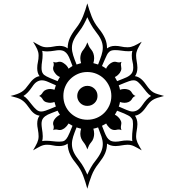

<svg xmlns="http://www.w3.org/2000/svg" viewBox="-20 -857 1046 1151"><path d="M963.4 -281.7Q938 -275.4 922.1 -270Q906.2 -264.6 895.3 -257.6Q884.3 -250.5 875 -240.2Q865.7 -230 854.5 -213.4Q837.9 -189.5 821.5 -177.5Q805.2 -165.5 789.1 -163.6Q795.9 -153.3 799.8 -141.1Q803.7 -128.9 803.7 -112.3Q803.7 -101.6 802.2 -92.3Q800.8 -83 799.6 -74.7Q798.3 -66.4 797.1 -58.3Q795.9 -50.3 795.9 -40.5Q795.9 -29.3 798.1 -20Q800.3 -10.7 804.4 -1.2Q808.6 8.3 814.9 19Q821.3 29.8 829.6 44.4Q814.9 36.1 804.2 30Q793.5 23.9 783.9 19.5Q774.4 15.1 765.1 12.9Q755.9 10.7 744.6 10.7Q735.4 10.7 726.8 12Q718.3 13.2 710.2 14.4Q702.1 15.6 693.1 17.1Q684.1 18.6 672.9 18.6Q656.2 18.6 643.8 14.6Q631.3 10.7 621.6 3.9Q621.6 19 618.9 33.2Q616.2 47.4 610.1 61.8Q604 76.2 594.2 91.1Q584.5 106 570.8 123.5Q543.5 157.7 529.1 195.3Q514.6 232.9 503.4 274.4Q492.7 233.4 478.3 195.3Q463.9 157.2 436.5 123.5Q427.2 112.3 418.2 99.6Q409.2 86.9 401.9 72Q394.5 57.1 390.1 40.3Q385.7 23.4 385.7 3.9Q366.2 18.6 334.5 18.6Q313.5 18.6 297.4 14.6Q281.2 10.7 262.2 10.7Q251 10.7 241.7 12.9Q232.4 15.1 223.1 19.5Q213.9 23.9 203.4 30Q192.9 36.1 178.2 44.4Q186.5 29.8 192.6 19Q198.7 8.3 202.9 -1.2Q207 -10.7 209.2 -20Q211.4 -29.3 211.4 -40.5Q211.4 -57.6 207 -82Q203.1 -101.1 203.1 -114.7Q203.1 -130.4 206.5 -142.3Q210 -154.3 217.3 -163.6Q198.7 -166 183.3 -178Q168 -189.9 151.9 -213.9Q139.6 -231.4 129.4 -241.9Q119.1 -252.4 107.4 -259.5Q95.7 -266.6 80.6 -271.2Q65.4 -275.9 43 -281.7Q67.9 -287.6 84 -293.7Q100.1 -299.8 111.6 -307.4Q123 -314.9 132.1 -325Q141.1 -335 151.9 -350.1Q184.1 -396.5 217.3 -400.4Q210.4 -409.2 206.8 -420.9Q203.1 -432.6 203.1 -448.7Q203.1 -467.3 207.3 -485.4Q211.4 -503.4 211.4 -523.4Q211.4 -534.7 209.2 -543.9Q207 -553.2 202.9 -562.5Q198.7 -571.8 192.6 -582.3Q186.5 -592.8 178.2 -606.9Q192.9 -598.6 203.6 -592.3Q214.4 -585.9 223.6 -581.8Q232.9 -577.6 241.7 -575.7Q250.5 -573.7 262.2 -573.7Q274.4 -573.7 283.4 -575Q292.5 -576.2 301 -577.9Q309.6 -579.6 318.1 -580.8Q326.7 -582 336.9 -582Q366.7 -582 385.7 -566.9Q385.7 -601.1 398.9 -629.4Q412.1 -657.7 436 -688Q462.9 -722.2 477.8 -759.8Q492.7 -797.4 503.4 -836.9Q514.6 -796.9 529.1 -759.3Q543.5 -721.7 570.8 -687.5Q585 -670.4 594.5 -655Q604 -639.6 610.1 -625.5Q616.2 -611.3 618.9 -596.9Q621.6 -582.5 621.6 -566.9Q630.9 -573.7 642.6 -577.9Q654.3 -582 670.4 -582Q689 -582 706.5 -577.9Q724.1 -573.7 744.6 -573.7Q755.9 -573.7 765.1 -575.9Q774.4 -578.1 783.9 -582.3Q793.5 -586.4 804.2 -592.5Q814.9 -598.6 829.6 -606.9Q821.3 -592.3 814.9 -581.8Q808.6 -571.3 804.4 -562Q800.3 -552.7 798.1 -543.9Q795.9 -535.2 795.9 -523.4Q795.9 -514.2 797.1 -505.6Q798.3 -497.1 799.6 -488.8Q800.8 -480.5 802.2 -471.7Q803.7 -462.9 803.7 -451.7Q803.7 -419.9 789.1 -400.4Q805.7 -398.4 821.8 -386.7Q837.9 -375 854.5 -351.1Q868.7 -330.6 878.9 -319.8Q889.2 -309.1 900.6 -302.7Q912.1 -296.4 926.8 -292.2Q941.4 -288.1 963.4 -281.7ZM778.8 -452.6Q778.8 -471.2 774.4 -486.8Q770 -502.4 770 -524.4Q770 -539.1 773.4 -552.2Q764.2 -549.8 751 -549.8Q731.4 -549.8 710 -553.2Q688.5 -556.6 670.4 -556.6Q660.2 -556.6 651.9 -554.9Q643.6 -553.2 637.2 -548.3Q632.8 -544.4 628.9 -540Q625 -535.6 620.4 -526.4Q615.7 -517.1 609.1 -502Q602.5 -486.8 591.3 -461.4Q598.1 -457.5 604 -454.1Q609.9 -450.7 616.2 -445.3Q619.1 -453.1 624.8 -460.4Q630.4 -467.8 637.2 -473.4Q644 -479 652.1 -482.9Q660.2 -486.8 667.5 -486.8Q674.3 -486.8 680.4 -484.9Q686.5 -482.9 694.3 -482.9Q700.2 -482.9 708.5 -486.3Q704.6 -478.5 704.6 -470.2Q704.6 -463.9 706.1 -458.7Q707.5 -453.6 707.5 -446.3Q707.5 -439.5 705.1 -433.3Q702.6 -427.2 698.2 -419.9Q682.6 -400.4 668.5 -395.5Q676.8 -381.3 682.1 -370.6Q704.1 -379.4 717 -384.5Q730 -389.6 739.3 -394Q757.8 -402.8 768.3 -415.8Q778.8 -428.7 778.8 -452.6ZM596.2 -571.3Q596.2 -595.2 585.7 -618.4Q575.2 -641.6 550.8 -671.9Q537.6 -688.5 524.9 -711.2Q512.2 -733.9 503.4 -753.9Q494.6 -733.4 482.4 -710.9Q470.2 -688.5 457 -671.9Q433.1 -641.6 422.1 -618.2Q411.1 -594.7 411.1 -570.8Q411.1 -549.3 418.7 -525.4Q426.3 -501.5 439 -470.2Q445.8 -472.2 452.6 -474.4Q459.5 -476.6 466.3 -478.5Q464.4 -484.9 462.9 -492.2Q461.4 -499.5 461.4 -508.3Q461.4 -521.5 465.8 -534.9Q470.2 -548.3 481 -560.5Q487.8 -569.3 493.4 -579.6Q499 -589.8 503.4 -603Q508.3 -589.8 513.4 -579.6Q518.6 -569.3 526.4 -560.5Q535.2 -550.3 539.8 -536.6Q544.4 -522.9 544.4 -508.3Q544.4 -499.5 543 -492.2Q541.5 -484.9 539.6 -478.5Q547.4 -476.6 554.2 -474.4Q561 -472.2 567.9 -470.2Q580.6 -502 588.4 -525.9Q596.2 -549.8 596.2 -571.3ZM885.3 -281.7Q870.6 -290.5 857.9 -306.4Q845.2 -322.3 833 -337.6Q820.8 -353 808.3 -364.3Q795.9 -375.5 781.7 -375.5Q775.9 -375.5 770 -374.8Q764.2 -374 753.9 -370.4Q743.7 -366.7 729.2 -361.1Q714.8 -355.5 691.9 -345.7Q697.8 -331.1 699.2 -318.8Q705.1 -320.8 711.7 -322.3Q718.3 -323.7 726.1 -323.7Q736.8 -323.7 748.8 -319.8Q760.7 -315.9 768.1 -305.2Q772.9 -296.4 778.3 -290.8Q783.7 -285.2 792.5 -281.7Q783.7 -278.8 778.3 -273.4Q772.9 -268.1 768.1 -258.8Q761.2 -249.5 750 -245.1Q738.8 -240.7 726.1 -240.7Q718.3 -240.7 711.7 -242.2Q705.1 -243.7 699.2 -245.6Q697.3 -230 691.9 -218.3Q717.3 -207.5 738.8 -198Q760.3 -188.5 774.9 -188.5Q790 -188.5 804.4 -197Q818.8 -205.6 833.5 -227.1Q846.7 -246.6 858.9 -259.8Q871.1 -272.9 885.3 -281.7ZM414.6 -461.4Q406.2 -482.4 399.9 -499.5Q393.6 -516.6 385.5 -529.3Q377.4 -542 365.5 -549.1Q353.5 -556.2 334.5 -556.2Q328.6 -556.2 322 -555.4Q315.4 -554.7 307.6 -553.2Q294.9 -551.3 283.9 -550Q272.9 -548.8 262.2 -548.8Q253.9 -548.8 246.8 -549.6Q239.7 -550.3 232.9 -552.2Q235.4 -543 235.4 -529.3Q235.4 -507.3 232.2 -488.8Q229 -470.2 229 -450.2Q229 -439.5 231 -430.7Q232.9 -421.9 237.8 -415.5Q240.7 -411.1 245.4 -407.5Q250 -403.8 259 -398.9Q268.1 -394 283.4 -387.5Q298.8 -380.9 325.2 -370.6Q328.1 -376.5 331.5 -382.8Q335 -389.2 339.4 -395.5Q331.1 -398.4 323.5 -404.3Q315.9 -410.2 309.1 -419.9Q298.3 -434.1 298.3 -446.8Q298.3 -454.6 300.3 -458.7Q302.2 -462.9 302.2 -471.7Q302.2 -480.5 298.8 -486.3Q306.6 -483.4 312.5 -482.9Q320.8 -482.9 325.7 -484.9Q330.6 -486.8 338.4 -486.8Q351.1 -486.8 364.7 -476.1Q375 -469.2 381.1 -461.4Q387.2 -453.6 391.1 -445.3Q397.5 -450.2 403.1 -453.9Q408.7 -457.5 414.6 -461.4ZM647.5 -281.7Q647.5 -311.5 636 -337.6Q624.5 -363.8 605.2 -383.3Q585.9 -402.8 559.6 -414.1Q533.2 -425.3 503.4 -425.3Q473.6 -425.3 447.5 -414.1Q421.4 -402.8 401.6 -383.3Q381.8 -363.8 370.8 -337.6Q359.9 -311.5 359.9 -281.7Q359.9 -252 370.8 -225.8Q381.8 -199.7 401.6 -180.4Q421.4 -161.1 447.5 -150.1Q473.6 -139.2 503.4 -139.2Q533.2 -139.2 559.6 -150.1Q585.9 -161.1 605.2 -180.4Q624.5 -199.7 636 -225.8Q647.5 -252 647.5 -281.7ZM777.3 -113.8Q777.3 -124.5 775.9 -133.1Q774.4 -141.6 769 -147.9Q766.1 -152.3 761.7 -156.2Q757.3 -160.2 748.3 -165Q739.3 -169.9 723.9 -176.8Q708.5 -183.6 682.1 -193.4Q676.3 -182.6 668.5 -168.9Q682.6 -164.1 698.2 -144Q702.6 -137.2 705.1 -131.1Q707.5 -125 707.5 -118.2Q707.5 -111.3 706.1 -106.7Q704.6 -102.1 704.6 -93.3Q704.6 -85 708.5 -76.7Q704.6 -79.1 700.4 -79.8Q696.3 -80.6 692.4 -80.6Q684.1 -80.6 679.4 -79.1Q674.8 -77.6 667 -77.6Q650.4 -77.6 637.2 -89.8Q624 -102.1 616.2 -116.7Q609.9 -112.8 604.2 -109.6Q598.6 -106.4 591.3 -103Q599.6 -82 606.4 -64.5Q613.3 -46.9 621.1 -34.2Q628.9 -21.5 640.9 -14.6Q652.8 -7.8 671.9 -7.8Q689.5 -7.8 705.6 -11.5Q721.7 -15.1 743.7 -15.1Q758.8 -15.1 773.4 -11.2Q771.5 -21.5 772 -34.2Q772 -56.2 774.7 -75.7Q777.3 -95.2 777.3 -113.8ZM314.9 -218.3Q313 -224.1 310.8 -231Q308.6 -237.8 306.6 -245.6Q300.8 -243.7 294.4 -242.2Q288.1 -240.7 281.2 -240.7Q270.5 -240.7 257.8 -244.4Q245.1 -248 237.8 -258.8Q232.9 -267.6 227.5 -273.2Q222.2 -278.8 214.4 -281.7Q228.5 -288.1 237.8 -305.2Q244.6 -314.5 256.6 -319.1Q268.6 -323.7 281.2 -323.7Q288.1 -323.7 294.4 -322Q300.8 -320.3 306.6 -318.8Q309.6 -331.5 314.9 -345.7Q285.6 -358.4 266.4 -366.9Q247.1 -375.5 230.5 -375.5Q215.8 -375.5 201.4 -366.9Q187 -358.4 172.9 -336.4Q159.7 -316.9 147.2 -303.7Q134.8 -290.5 120.6 -281.7Q134.8 -273.9 147.5 -258.5Q160.2 -243.2 172.4 -227.5Q184.6 -211.9 197.8 -200.2Q210.9 -188.5 226.1 -188.5Q231.9 -188.5 237.8 -189.5Q243.7 -190.4 253.4 -193.8Q263.2 -197.3 278.1 -203.1Q293 -209 314.9 -218.3ZM596.2 6.8Q596.2 -14.6 588.4 -38.1Q580.6 -61.5 567.9 -93.3Q561 -90.3 554 -88.9Q546.9 -87.4 539.6 -85.4Q541.5 -79.1 543 -71.5Q544.4 -64 544.4 -55.2Q544.4 -42.5 540.3 -28.8Q536.1 -15.1 526.4 -3.9Q518.6 4.9 513.4 15.1Q508.3 25.4 503.4 38.6Q499 25.4 493.7 15.1Q488.3 4.9 481 -3.9Q472.2 -14.6 466.8 -27.3Q461.4 -40 461.4 -55.2Q461.4 -64 462.9 -71.5Q464.4 -79.1 466.3 -85.4Q459.5 -87.4 452.9 -88.9Q446.3 -90.3 439 -93.3Q426.3 -62 418.7 -38.3Q411.1 -14.6 411.1 6.8Q411.1 30.8 421.6 54.2Q432.1 77.6 456.5 107.9Q470.7 125.5 482.7 147.5Q494.6 169.4 503.4 189.9Q512.2 169.4 524.9 147Q537.6 124.5 551.8 107.4Q575.7 77.1 585.9 53.7Q596.2 30.3 596.2 6.8ZM414.6 -103Q408.7 -106.9 403.1 -109.9Q397.5 -112.8 391.1 -116.7Q387.2 -109.9 381.1 -102.5Q375 -95.2 364.7 -86.9Q357.9 -82.5 351.8 -80.1Q345.7 -77.6 338.9 -77.6Q330.6 -77.6 326.4 -79.1Q322.3 -80.6 313.5 -80.6Q309.6 -80.6 305.9 -79.8Q302.2 -79.1 298.8 -76.7Q301.8 -83 302.2 -93.3Q302.2 -102.1 300.3 -105.7Q298.3 -109.4 298.3 -117.2Q298.3 -125 301.8 -132.6Q305.2 -140.1 311.3 -147.2Q317.4 -154.3 324.7 -159.9Q332 -165.5 339.4 -168.9Q335 -175.3 331.5 -181.6Q328.1 -188 325.2 -193.4Q303.2 -184.6 290.3 -179.9Q277.3 -175.3 266.6 -169.9Q249 -161.1 239 -148.7Q229 -136.2 229 -113.8Q229 -107.9 229.7 -101.3Q230.5 -94.7 231.4 -86.9Q233.4 -73.7 234.9 -62.3Q236.3 -50.8 236.3 -40.5Q236.3 -32.2 235.6 -25.4Q234.9 -18.6 232.9 -11.2Q243.2 -13.2 255.4 -13.2Q274.4 -13.2 295.7 -10.5Q316.9 -7.8 335 -7.8Q345.7 -7.8 354.2 -9.3Q362.8 -10.7 369.1 -15.6Q373.5 -19.5 377.4 -23.9Q381.3 -28.3 386.2 -37.4Q391.1 -46.4 397.7 -61.8Q404.3 -77.1 414.6 -103ZM564.5 -281.7Q564.5 -256.3 546.6 -239.3Q528.8 -222.2 503.4 -222.2Q490.7 -222.2 480 -226.6Q469.2 -231 460.9 -239.3Q452.6 -247.6 447.8 -258.3Q442.9 -269 442.9 -281.7Q442.9 -294.4 447.8 -305.7Q452.6 -316.9 460.9 -324.7Q469.2 -332.5 480 -337.4Q490.7 -342.3 503.4 -342.3Q528.8 -342.3 546.6 -325Q564.5 -307.6 564.5 -281.7Z"/></svg>

Font: Kitab
Style: Regular
Weight: 400
Designer: SIL International
Foundry: Khaled Hosny
Version: Version 1.000